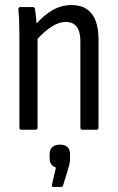

<svg xmlns="http://www.w3.org/2000/svg" viewBox="-20 -515 468 762"><path d="M65 0Q57 0 57 -9V-366Q57 -403 56 -431.5Q55 -460 53 -475Q52 -487 60 -487H110Q118 -487 119 -478Q121 -467 122.5 -452Q124 -437 125 -422Q159 -459 192.5 -477Q226 -495 263 -495Q371 -495 371 -357V-9Q371 0 363 0H307Q299 0 299 -9V-352Q299 -428 240 -428Q192 -428 129 -361V-9Q129 0 121 0ZM191 227Q185 227 186 219L202 150Q177 142 177 113V97Q177 78 188 68.5Q199 59 217 59Q258 59 258 97V113Q258 126 255.5 137Q253 148 249 160L230 222Q227 227 222 227Z"/></svg>

Font: Sofia Sans Cond
Style: Regular
Weight: 400
Width: 3
Designer: Botio Nikoltchev, Ani Petrova
Foundry: lettersoup
Version: Version 4.100; ttfautohint (v1.8.3)